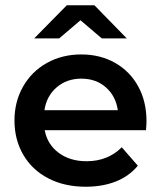

<svg xmlns="http://www.w3.org/2000/svg" viewBox="-20 -704 612 730"><path d="M535 -209H150Q160 -155 203 -123Q246 -91 309 -91Q390 -91 443 -144L504 -74Q471 -34 420.5 -14Q370 6 306 6Q225 6 163.5 -26Q102 -58 68.5 -115.5Q35 -173 35 -246Q35 -317 67.5 -374.5Q100 -432 158 -464.5Q216 -497 289 -497Q361 -497 417.5 -465Q474 -433 505.5 -375.5Q537 -318 537 -243Q537 -231 535 -209ZM149 -285H428Q420 -339 382.5 -372Q345 -405 289 -405Q234 -405 195.5 -372Q157 -339 149 -285ZM367 -558 286 -627 205 -558H110L234 -684H339L462 -558Z"/></svg>

Font: Montserrat Ace
Style: Bold
Weight: 600
Designer: Julieta Ulanovsky
Foundry: Julieta Ulanovsky
Version: Version 1